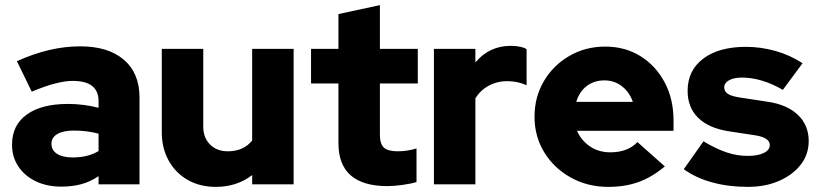

<svg xmlns="http://www.w3.org/2000/svg" viewBox="-20 -720 3191 750"><path d="M219 9Q163 9 119.5 -12Q76 -33 51.5 -70Q27 -107 27 -155Q27 -231 84.5 -272.5Q142 -314 245 -314Q307 -314 365 -299V-325Q365 -404 264 -404Q204 -404 104 -362L46 -481Q174 -539 293 -539Q403 -539 464 -486.5Q525 -434 525 -339V0H365V-32Q333 -10 297.5 -0.5Q262 9 219 9ZM181 -158Q181 -133 203 -119Q225 -105 264 -105Q324 -105 365 -130V-198Q319 -210 269 -210Q227 -210 204 -196.5Q181 -183 181 -158Z M823 10Q761 10 713.5 -17Q666 -44 639 -92.5Q612 -141 612 -203V-529H774V-225Q774 -182 800.5 -155.5Q827 -129 870 -129Q931 -129 965 -171V-529H1127V0H965V-36Q905 10 823 10Z M1494 7Q1302 7 1302 -161V-394H1195V-529H1302V-665L1464 -700V-529H1612V-394H1464V-193Q1464 -158 1479.5 -143.5Q1495 -129 1534 -129Q1570 -129 1607 -140V-9Q1585 -2 1551 2.5Q1517 7 1494 7Z M1675 0V-529H1837V-476Q1891 -541 1976 -541Q2019 -540 2037 -528V-387Q2003 -403 1960 -403Q1922 -403 1889.5 -385.5Q1857 -368 1837 -336V0Z M2356 10Q2275 10 2209.5 -26.5Q2144 -63 2106 -125Q2068 -187 2068 -264Q2068 -341 2104.5 -403Q2141 -465 2204 -501.5Q2267 -538 2344 -538Q2422 -538 2482 -500.5Q2542 -463 2576.5 -398Q2611 -333 2611 -249V-209H2234Q2250 -172 2284 -148.5Q2318 -125 2364 -125Q2432 -125 2470 -165L2577 -70Q2527 -28 2474.5 -9Q2422 10 2356 10ZM2231 -322H2452Q2439 -360 2409.5 -383Q2380 -406 2341 -406Q2301 -406 2272 -384Q2243 -362 2231 -322Z M2901 10Q2826 10 2762 -7.5Q2698 -25 2651 -59L2728 -168Q2778 -138 2819 -124.5Q2860 -111 2900 -111Q2940 -111 2963.5 -122.5Q2987 -134 2987 -153Q2987 -182 2933 -191L2828 -207Q2749 -219 2707.5 -259.5Q2666 -300 2666 -365Q2666 -445 2727 -491Q2788 -537 2894 -537Q2952 -537 3009 -521Q3066 -505 3115 -473L3038 -369Q2955 -417 2878 -417Q2847 -417 2828 -406.5Q2809 -396 2809 -379Q2809 -363 2823 -353.5Q2837 -344 2871 -339L2976 -323Q3054 -312 3096.5 -271.5Q3139 -231 3139 -169Q3139 -117 3108 -77Q3077 -37 3023.5 -13.5Q2970 10 2901 10Z"/></svg>

Font: Red Hat Display Black
Style: Regular
Weight: 900
Designer: Pentagram, MCKL
Foundry: Pentagram, MCKL
Version: Version 1.023; ttfautohint (v1.8.3)